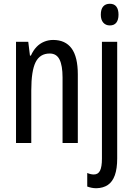

<svg xmlns="http://www.w3.org/2000/svg" viewBox="-20 -759 707 1019"><path d="M262 -547Q327 -547 360 -502Q393 -457 393 -364V0H312V-348Q312 -411 296 -443Q280 -475 244 -475Q192 -475 169 -429Q146 -383 146 -279V0H65V-537H130L139 -464H144Q156 -491 173.5 -509.5Q191 -528 214 -537.5Q237 -547 262 -547ZM492 240Q478 240 466 237.5Q454 235 443 231V159Q452 163 461 165Q470 167 478 167Q501 167 511 146.5Q521 126 521 83V-537H602V82Q602 136 589.5 171Q577 206 552.5 222.5Q528 239 492 240ZM515 -681Q515 -710 527.5 -724.5Q540 -739 563 -739Q586 -739 597.5 -724Q609 -709 609 -681Q609 -654 597.5 -639Q586 -624 563 -624Q541 -624 528 -639Q515 -654 515 -681Z"/></svg>

Font: Noto Sans ExtraCondensed
Style: Regular
Weight: 400
Width: 2
Designer: Monotype Design Team
Foundry: Monotype Imaging Inc.
Version: Version 2.013